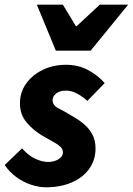

<svg xmlns="http://www.w3.org/2000/svg" viewBox="-25 -786 566 818"><path d="M171 12Q142 12 109 1.5Q76 -9 46 -30.5Q16 -52 -5 -83L69 -154Q97 -122 126.5 -109Q156 -96 180 -96Q197 -96 211.5 -101.5Q226 -107 234.5 -116Q243 -125 243 -137Q243 -150 233 -160Q223 -170 204 -180.5Q185 -191 157 -207Q119 -229 89.5 -263Q60 -297 60 -346Q60 -393 86.5 -430Q113 -467 157.5 -488.5Q202 -510 256 -510Q308 -510 349.5 -488Q391 -466 421 -432L347 -356Q328 -374 304 -387Q280 -400 256 -400Q230 -400 214.5 -388Q199 -376 199 -359Q199 -337 225 -324Q251 -311 280 -293Q306 -279 329.5 -260Q353 -241 367.5 -215Q382 -189 382 -154Q382 -104 355 -66.5Q328 -29 280 -8.5Q232 12 171 12ZM213 -570 132 -766H243L298 -675H302L400 -766H521L361 -570Z"/></svg>

Font: Source Sans 3 ExtraLight ExtraBold
Style: Italic
Weight: 800
Italic angle: -11°
Version: Version 3.052;hotconv 1.1.0;makeotfexe 2.6.0